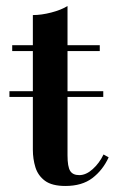

<svg xmlns="http://www.w3.org/2000/svg" viewBox="-20 -610 392 637"><path d="M11.3 -307.5H322.6V-288.5H11.3ZM340.5 -88Q321 -45.5 286.5 -19.2Q252 7 197 7Q152.5 7 129.2 -10.2Q106 -27.5 97.5 -55Q89 -82.5 89 -113.5V-440.5H20.5V-460H89V-560Q117.5 -560 150.2 -568.5Q183 -577 204 -590V-460H311V-440.5H204V-94.5Q204 -57 212.8 -43Q221.5 -29 243 -29Q265.5 -29 287.5 -48.8Q309.5 -68.5 323.5 -97.5Z"/></svg>

Font: Bodoni* 11pt Medium
Style: Regular
Weight: 500
Version: Version 2.3